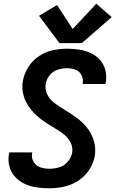

<svg xmlns="http://www.w3.org/2000/svg" viewBox="-20 -1005 621 1033"><path d="M245 8Q284 8 324 -0.5Q364 -9 400 -32Q436 -55 459.5 -91Q483 -127 490 -166Q497 -210 484 -250.5Q471 -291 445 -322Q419 -353 385.5 -376.5Q352 -400 317 -421L315 -422Q291 -437 269 -454Q247 -471 234 -497.5Q221 -524 226 -554Q230 -579 247.5 -600.5Q265 -622 290.5 -630Q316 -638 340 -638Q364 -638 386 -630Q408 -622 418.5 -601Q429 -580 425 -557L424 -553H548Q549 -557 549 -562Q555 -595 547 -627Q539 -659 518 -682.5Q497 -706 468 -719.5Q439 -733 406.5 -738Q374 -743 341 -743Q302 -743 263 -734.5Q224 -726 189 -702.5Q154 -679 132 -643.5Q110 -608 103 -570Q98 -540 102.5 -511.5Q107 -483 119.5 -458Q132 -433 149.5 -412Q167 -391 188.5 -373.5Q210 -356 233 -341Q256 -326 280 -312Q304 -298 325.5 -280.5Q347 -263 360 -237.5Q373 -212 368 -182Q363 -156 343.5 -134Q324 -112 297.5 -104.5Q271 -97 245 -97Q220 -97 196.5 -105Q173 -113 160.5 -134.5Q148 -156 153 -181Q153 -183 154 -185H30Q29 -180 28 -176Q22 -141 31 -108.5Q40 -76 62 -52.5Q84 -29 113.5 -15.5Q143 -2 176.5 3Q210 8 245 8ZM300 -773H420L581 -913L498 -985L371 -849L287 -978L190 -920Z"/></svg>

Font: Iosevka Sparkle Oblique
Style: Bold
Weight: 700
Italic angle: -9°
Designer: Belleve Invis
Foundry: Belleve Invis
Version: Version 4.5.0; ttfautohint (v1.8.3)